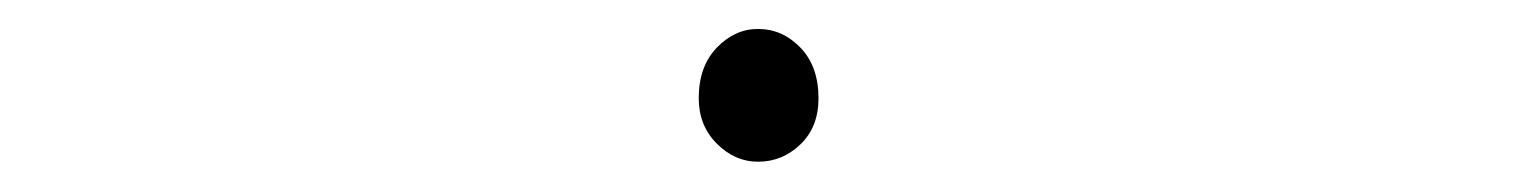

<svg xmlns="http://www.w3.org/2000/svg" viewBox="-20 -420 1040 130"><path d="M493.2 -310.5Q477.5 -310.5 465.3 -322.8Q453.1 -335 453.1 -353.5Q453.1 -375 465.3 -387.7Q477.5 -400.4 493.2 -400.4Q509.8 -400.4 522 -387.7Q534.2 -375 534.2 -353.5Q534.2 -334 522 -322.3Q509.8 -310.5 493.2 -310.5Z"/></svg>

Font: GenEi Gothic M ExtraLight
Style: Regular
Weight: 200
Designer: o_tamon (Modified); [Source Han Sans]
Ryoko NISHIZUKA  (kana & ideographs); Paul D. Hunt (Latin, Greek & Cyrillic); Wenl
Version: Version 1.1a;Original Version 1.004